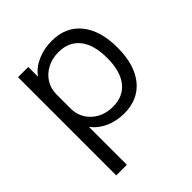

<svg xmlns="http://www.w3.org/2000/svg" viewBox="-201 -665 1009 1009"><g transform="rotate(-45 303.5 -160.0)"><path d="M344 -530Q448 -530 506 -458.5Q564 -387 564 -260Q564 -133 506 -61.5Q448 10 344 10Q287 10 239.5 -11.5Q192 -33 165 -70H163V210H84V-520H160V-450H162Q190 -488 238.5 -509Q287 -530 344 -530ZM327 -463Q280 -463 243 -443.5Q206 -424 184.5 -390.5Q163 -357 163 -312V-208Q163 -164 184.5 -130Q206 -96 243 -76.5Q280 -57 327 -57Q404 -57 445.5 -109.5Q487 -162 487 -260Q487 -358 445.5 -410.5Q404 -463 327 -463Z"/></g></svg>

Font: M PLUS 1 Thin
Style: Regular
Weight: 400
Version: Version 1.001